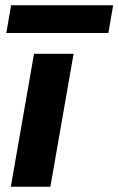

<svg xmlns="http://www.w3.org/2000/svg" viewBox="-20 -708 449 728"><path d="M21 0 109 -504H259L171 0ZM4 -583 22 -688H409L391 -583Z"/></svg>

Font: DM Sans Black
Style: Italic
Weight: 900
Italic angle: -10°
Designer: Colophon Foundry, Jonny Pinhorn
Foundry: Colophon Foundry
Version: Version 4.004;gftools[0.9.30]